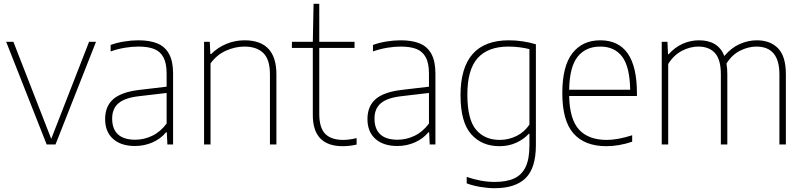

<svg xmlns="http://www.w3.org/2000/svg" viewBox="-20 -760 4232 1010"><path d="M448.5 -540H485L272 0H225.5L12.5 -540H50.5L249.5 -29.5Z M890.5 -373V0H860.5L857.5 -64H853.5Q825.5 -30 782.5 -11Q739.5 8 690 8Q617 8 575 -29.2Q533 -66.5 533 -133.5Q533 -201.5 576.2 -238.8Q619.5 -276 712.5 -287L856.5 -304V-373Q856.5 -428 839.5 -459Q822.5 -490 790.2 -502.5Q758 -515 707.5 -515Q674.5 -515 636.8 -508.8Q599 -502.5 562 -489.5V-523.5Q592.5 -535 631.8 -541.5Q671 -548 707.5 -548Q768 -548 808 -531.5Q848 -515 869.2 -476.5Q890.5 -438 890.5 -373ZM856.5 -110V-271L711.5 -254Q637 -245.5 603.5 -217Q570 -188.5 570 -136.5Q570 -81.5 600.5 -53.2Q631 -25 691.5 -25Q738 -25 781 -45.8Q824 -66.5 856.5 -110Z M1053.5 -540H1083.5L1086.5 -475.5H1090.5Q1125.5 -510.5 1171 -529.2Q1216.5 -548 1266.5 -548Q1434 -548 1434 -369V0H1400V-369Q1400 -447 1365.2 -481Q1330.5 -515 1265.5 -515Q1218 -515 1169.5 -493.8Q1121 -472.5 1087.5 -426.5V0H1053.5Z M1856 -33.5V0.5Q1819 9 1783 9Q1625.5 9 1625.5 -155V-508H1515.5V-540H1625.5L1629.5 -740H1659.5V-540H1845V-508H1659.5V-161Q1659.5 -88 1690.8 -56Q1722 -24 1785 -24Q1816 -24 1856 -33.5Z M2270.5 -373V0H2240.5L2237.5 -64H2233.5Q2205.5 -30 2162.5 -11Q2119.5 8 2070 8Q1997 8 1955 -29.2Q1913 -66.5 1913 -133.5Q1913 -201.5 1956.2 -238.8Q1999.5 -276 2092.5 -287L2236.5 -304V-373Q2236.5 -428 2219.5 -459Q2202.5 -490 2170.2 -502.5Q2138 -515 2087.5 -515Q2054.5 -515 2016.8 -508.8Q1979 -502.5 1942 -489.5V-523.5Q1972.5 -535 2011.8 -541.5Q2051 -548 2087.5 -548Q2148 -548 2188 -531.5Q2228 -515 2249.2 -476.5Q2270.5 -438 2270.5 -373ZM2236.5 -110V-271L2091.5 -254Q2017 -245.5 1983.5 -217Q1950 -188.5 1950 -136.5Q1950 -81.5 1980.5 -53.2Q2011 -25 2071.5 -25Q2118 -25 2161 -45.8Q2204 -66.5 2236.5 -110Z M2435 204.5V170.5Q2511.5 197 2582 197Q2645 197 2685 178.5Q2725 160 2745 118.2Q2765 76.5 2765 6V-56.5H2762Q2735 -27 2695.2 -9Q2655.5 9 2607 9Q2514.5 9 2458.5 -54.2Q2402.5 -117.5 2402.5 -259Q2402.5 -548 2657 -548Q2693 -548 2730 -542.5Q2767 -537 2799 -527V3.5Q2799 123.5 2745.2 176.8Q2691.5 230 2581.5 230Q2546.5 230 2506.5 223.2Q2466.5 216.5 2435 204.5ZM2765 -104.5V-501.5Q2742.5 -507.5 2713.5 -511.2Q2684.5 -515 2655 -515Q2547 -515 2492.8 -454.5Q2438.5 -394 2438.5 -263Q2438.5 -132 2484 -78Q2529.5 -24 2609 -24Q2655 -24 2696.8 -44.5Q2738.5 -65 2765 -104.5Z M3330.5 -255H2974Q2976.5 -132 3026.2 -78Q3076 -24 3172 -24Q3229 -24 3305.5 -48.5V-14.5Q3235.5 9 3170 9Q3056 9 2997 -57.8Q2938 -124.5 2938 -270Q2938 -412 2991 -480Q3044 -548 3137.5 -548Q3330.5 -548 3330.5 -270ZM2974 -288H3295Q3293 -408.5 3253 -461.8Q3213 -515 3137.5 -515Q3061 -515 3018.5 -461.5Q2976 -408 2974 -288Z M4114 -369.5V0H4080V-369Q4080 -515 3959 -515Q3917.5 -515 3874.5 -494Q3831.5 -473 3801.5 -426Q3806 -400.5 3806 -369.5V0H3772V-369Q3772 -447 3741 -481Q3710 -515 3653.5 -515Q3610.5 -515 3567.5 -492.8Q3524.5 -470.5 3495 -423.5V0H3461V-540H3491L3494 -475H3498Q3529.5 -511 3570.8 -529.5Q3612 -548 3657 -548Q3758 -548 3790.5 -465.5Q3827 -509 3871.5 -528.5Q3916 -548 3961 -548Q4032 -548 4073 -505.8Q4114 -463.5 4114 -369.5Z"/></svg>

Font: Encode Sans Thin
Style: Regular
Weight: 250
Designer: Multiple Designers
Foundry: Impallari Type
Version: Version 2.000